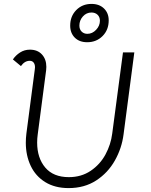

<svg xmlns="http://www.w3.org/2000/svg" viewBox="-20 -952 774 982"><path d="M112 -222Q112 -245 115 -269L158 -597Q159 -601 159 -608Q159 -623 152 -632Q145 -641 132 -641Q106 -641 87 -614L46 -648Q60 -669 82.5 -683.5Q105 -698 133 -698Q172 -698 194.5 -673.5Q217 -649 217 -610Q217 -599 216 -593L173 -265Q170 -244 170 -223Q170 -144 211.5 -95Q253 -46 332 -46Q396 -46 444 -78.5Q492 -111 519.5 -162Q547 -213 554 -269L609 -684H667L612 -265Q603 -194 567.5 -131Q532 -68 472 -29Q412 10 331 10Q261 10 211.5 -20.5Q162 -51 137 -104Q112 -157 112 -222ZM339 -821Q339 -869 370 -900.5Q401 -932 448 -932Q488 -932 512 -908.5Q536 -885 536 -848Q536 -799 504.5 -767.5Q473 -736 426 -736Q386 -736 362.5 -759.5Q339 -783 339 -821ZM491 -846Q491 -865 479 -876.5Q467 -888 448 -888Q422 -888 404 -868Q386 -848 386 -821Q386 -802 397.5 -790.5Q409 -779 427 -779Q452 -779 471.5 -799.5Q491 -820 491 -846Z"/></svg>

Font: Bellota
Style: Italic
Weight: 400
Italic angle: -7.5°
Designer: Kemie Guaida
Foundry: Kemie Guaida
Version: Version 4.001